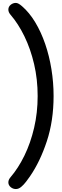

<svg xmlns="http://www.w3.org/2000/svg" viewBox="-20 -1035 425 1312"><path d="M88.4 256.8Q68.8 256.8 53 243.7Q37.1 230.5 37.1 210.9Q37.1 193.8 51.3 176.8Q105 114.3 147 28.1Q189 -58.1 213.1 -161.6Q237.3 -265.1 237.3 -378.9Q237.3 -493.2 213.1 -596.7Q189 -700.2 147 -786.6Q105 -873 51.3 -935.1Q37.1 -952.1 37.1 -969.2Q37.1 -989.3 53 -1002.2Q68.8 -1015.1 88.4 -1015.1Q105 -1015.1 130.4 -992.7Q180.7 -949.2 220.7 -882.8Q260.7 -816.4 288.8 -734.6Q316.9 -652.8 331.5 -562Q346.2 -471.2 346.2 -378.9Q346.2 -209.5 300 -69.8Q253.9 69.8 184.6 170.4Q173.3 186.5 158 206.8Q142.6 227.1 125 241.9Q107.4 256.8 88.4 256.8Z"/></svg>

Font: Cutive
Style: Regular
Weight: 400
Version: Version 1.100; ttfautohint (v1.8.4.7-5d5b)